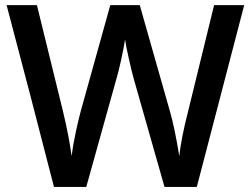

<svg xmlns="http://www.w3.org/2000/svg" viewBox="-20 -734 986 754"><path d="M939 -713.9H820.8L719.2 -298.8C700.7 -227.1 689 -167.5 684.1 -121.1C671.4 -198.2 659.2 -256.3 647.9 -294.9L528.8 -713.9H413.1L296.9 -296.9C291 -275.9 284.7 -248 277.3 -213.9C270 -179.7 264.6 -148.9 261.2 -121.1C254.4 -172.4 243.2 -231 227.1 -297.9L125 -713.9H5.9L99.6 -357.4L191.9 0H318.8L437 -423.8C441.9 -439.9 448.2 -464.8 455.6 -498C462.9 -531.2 467.8 -558.1 471.2 -579.1C472.7 -565.4 477.5 -541 485.4 -506.3C493.2 -471.2 499.5 -444.3 504.9 -425.8L626 0H752.9Z"/></svg>

Font: Samim Medium
Style: Regular
Weight: 500
Foundry: DejaVu fonts team - Redesigned by Saber Rastikerdar
Version: Version 4.0.5